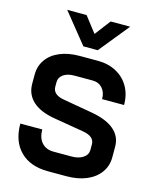

<svg xmlns="http://www.w3.org/2000/svg" viewBox="-138 -1048 932 1149"><g transform="rotate(15 328.0 -473.5)"><path d="M38 -225H174Q174 -173 200.5 -143.5Q227 -114 274 -114H385Q429 -114 456.5 -132.5Q484 -151 484 -182V-216Q484 -265 412 -277L228 -308Q138 -323 91.5 -365.5Q45 -408 45 -474V-530Q45 -583 73.5 -623.5Q102 -664 154.5 -686Q207 -708 276 -708H389Q454 -708 504 -681Q554 -654 581.5 -605.5Q609 -557 609 -493H473Q473 -535 450 -560.5Q427 -586 389 -586H276Q234 -586 208.5 -568Q183 -550 183 -520V-493Q183 -443 252 -431L435 -399Q526 -383 574 -342.5Q622 -302 622 -238V-172Q622 -119 592.5 -78Q563 -37 510 -14.5Q457 8 387 8H272Q162 8 100 -53.5Q38 -115 38 -225ZM133 -955H253L328 -858L402 -955H523L372 -769H283Z"/></g></svg>

Font: Bai Jamjuree
Style: Bold
Weight: 700
Designer: Katatrad Aksorn Co.,Ltd.
Foundry: Cadson Demak Co.,Ltd.
Version: Version 1.000; ttfautohint (v1.6)